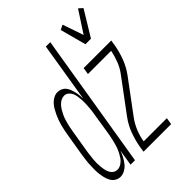

<svg xmlns="http://www.w3.org/2000/svg" viewBox="-237 -866 984 984"><g transform="rotate(-45 255.0 -374.5)"><path d="M51 8Q35 8 21.5 -0.5Q8 -9 0.5 -23Q-7 -37 -10.5 -52Q-14 -67 -16 -83Q-18 -99 -17.5 -115.5Q-17 -132 -16.5 -148.5Q-16 -165 -13.5 -182Q-11 -199 -9 -215L11 -335Q14 -350 16.5 -364.5Q19 -379 23 -393.5Q27 -408 32 -422Q37 -436 43.5 -450Q50 -464 57.5 -477Q65 -490 76 -502Q87 -514 101 -521Q115 -528 129 -528Q142 -528 154 -522.5Q166 -517 173.5 -507.5Q181 -498 185.5 -486Q190 -474 193 -462Q196 -450 197.5 -437Q199 -424 199 -411L252 -735H284L163 0H131L145 -88Q140 -72 131.5 -56Q123 -40 112 -25.5Q101 -11 84.5 -1.5Q68 8 51 8ZM65 -29Q81 -29 95.5 -39Q110 -49 119 -63Q128 -77 135.5 -92.5Q143 -108 147.5 -123.5Q152 -139 155.5 -154.5Q159 -170 162 -186L181 -306Q184 -320 185.5 -333.5Q187 -347 188 -360Q189 -373 189.5 -386.5Q190 -400 189 -413Q188 -426 186 -439Q184 -452 178.5 -463.5Q173 -475 163 -483Q153 -491 140 -491Q128 -491 116.5 -485Q105 -479 96 -469Q87 -459 80.5 -448Q74 -437 68.5 -425.5Q63 -414 59 -402Q55 -390 52 -378Q49 -366 46.5 -354Q44 -342 42 -329L22 -209Q20 -196 18.5 -183Q17 -170 15.5 -156.5Q14 -143 14 -130Q14 -117 15 -104.5Q16 -92 18.5 -79.5Q21 -67 26.5 -55.5Q32 -44 42.5 -36.5Q53 -29 65 -29ZM404 -600 366 -741 392 -754 431 -640 507 -757 528 -738 444 -600ZM225 0 230 -33Q237 -72 251.5 -111.5Q266 -151 291 -185L421 -360Q442 -387 454.5 -419Q467 -451 473 -483H305L311 -520H511L506 -488Q499 -448 484 -408.5Q469 -369 444 -335L314 -160Q294 -133 281 -101Q268 -69 263 -37H431L425 0Z"/></g></svg>

Font: Iosevka Term Curly XLt Obl
Style: Regular
Weight: 200
Italic angle: -9°
Designer: Belleve Invis
Foundry: Belleve Invis
Version: Version 32.3.0